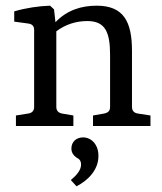

<svg xmlns="http://www.w3.org/2000/svg" viewBox="-20 -443 569 675"><path d="M509 0V-37L464 -44C452 -46 444 -53 444 -67V-264C444 -365 416 -423 320 -423C267 -423 216 -408 175 -365L170 -410L156 -423C118 -422 70 -415 30 -403V-367L81 -360C94 -358 100 -350 100 -338V-67C100 -54 93 -46 80 -44L36 -37V0H238V-37L197 -44C185 -47 178 -54 178 -67V-333C210 -357 247 -369 287 -369C350 -369 367 -330 367 -250V-67C367 -52 359 -47 347 -44L307 -37V0ZM326 106C327 68 303 40 272 40C248 40 231 56 231 79C231 96 241 105 249 111C256 115 265 119 265 136C265 156 247 175 229 190L249 212C290 191 326 154 326 106Z"/></svg>

Font: Yrsa
Style: Regular
Weight: 400
Designer: Anna Giedrys (Yrsa+Rasa design), David Brezina (Yrsa art-direction, Rasa art-direction, design)
Foundry: Rosetta Type Foundry
Version: Version 1.001;PS 1.1;hotconv 1.0.88;makeotf.lib2.5.647800